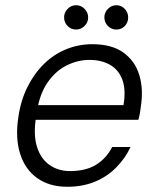

<svg xmlns="http://www.w3.org/2000/svg" viewBox="-20 -702 600 734"><path d="M237 12Q169 12 122.5 -21Q76 -54 57 -114Q38 -174 50 -253Q59 -317 84.5 -368.5Q110 -420 147.5 -457Q185 -494 232.5 -513.5Q280 -533 333 -533Q408 -533 452.5 -500.5Q497 -468 513 -413.5Q529 -359 518 -292Q517 -282 515 -270Q513 -258 509 -244H99L109 -300H452Q462 -358 448 -396.5Q434 -435 401 -454Q368 -473 322 -473Q278 -473 236 -452.5Q194 -432 163.5 -389Q133 -346 122 -281L118 -256Q107 -188 121 -142Q135 -96 168.5 -72Q202 -48 247 -48Q308 -48 347 -72Q386 -96 409 -140H479Q459 -97 424.5 -62Q390 -27 343 -7.5Q296 12 237 12ZM271 -589Q252 -589 238.5 -602.5Q225 -616 225 -636Q225 -654 238.5 -668Q252 -682 271 -682Q290 -682 303.5 -668Q317 -654 317 -635Q317 -616 303 -602.5Q289 -589 271 -589ZM425 -589Q406 -589 392.5 -602.5Q379 -616 379 -636Q379 -654 392.5 -668Q406 -682 425 -682Q444 -682 457 -668Q470 -654 470 -635Q470 -616 457 -602.5Q444 -589 425 -589Z"/></svg>

Font: DM Sans 10pt Light
Style: Italic
Weight: 300
Italic angle: -10°
Version: Version 4.004;gftools[0.9.30]